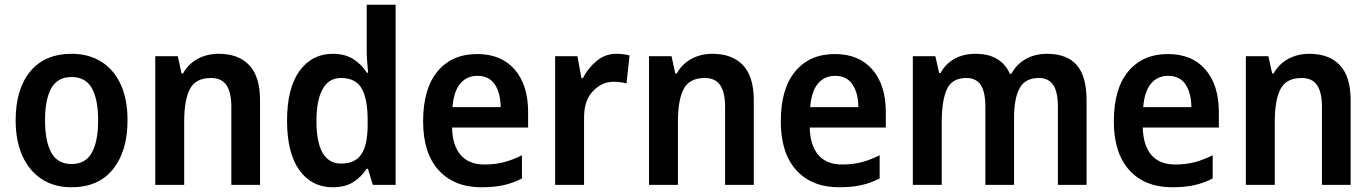

<svg xmlns="http://www.w3.org/2000/svg" viewBox="-20 -780 5786 810"><path d="M518 -272Q518 -143 457 -66.5Q396 10 281 10Q209 10 156 -24.5Q103 -59 74.5 -122.5Q46 -186 46 -272Q46 -404 107.5 -478.5Q169 -553 283 -553Q353 -553 406 -520.5Q459 -488 488.5 -425.5Q518 -363 518 -272ZM170 -272Q170 -184 196.5 -136Q223 -88 282 -88Q341 -88 367.5 -136Q394 -184 394 -272Q394 -361 367.5 -408Q341 -455 282 -455Q223 -455 196.5 -408Q170 -361 170 -272Z M903 -553Q986 -553 1031.5 -505Q1077 -457 1077 -357V0H956V-329Q956 -390 935.5 -420.5Q915 -451 870 -451Q806 -451 781.5 -405Q757 -359 757 -266V0H635V-543H730L746 -470H752Q775 -511 814.5 -532Q854 -553 903 -553Z M1383 10Q1295 10 1243 -62Q1191 -134 1191 -271Q1191 -408 1243.5 -480.5Q1296 -553 1384 -553Q1435 -553 1470 -531Q1505 -509 1528 -473H1533Q1531 -493 1529 -520Q1527 -547 1527 -567V-760H1649V0H1553L1532 -68H1527Q1504 -33 1470 -11.5Q1436 10 1383 10ZM1419 -90Q1479 -90 1505 -130Q1531 -170 1531 -253V-274Q1531 -362 1506 -406.5Q1481 -451 1418 -451Q1367 -451 1341 -404Q1315 -357 1315 -270Q1315 -90 1419 -90Z M1993 -552Q2095 -552 2151.5 -486.5Q2208 -421 2208 -307V-242H1887Q1889 -166 1923.5 -126Q1958 -86 2024 -86Q2068 -86 2105 -95.5Q2142 -105 2182 -125V-27Q2145 -8 2105 1Q2065 10 2011 10Q1896 10 1830.5 -62Q1765 -134 1765 -268Q1765 -406 1826 -479Q1887 -552 1993 -552ZM1994 -460Q1949 -460 1921.5 -427Q1894 -394 1889 -328H2092Q2092 -386 2068 -423Q2044 -460 1994 -460Z M2580 -553Q2610 -553 2636 -546L2623 -428Q2612 -431 2598.5 -433Q2585 -435 2568 -435Q2519 -435 2481 -395Q2443 -355 2444 -280V0H2322V-543H2416L2433 -450H2439Q2460 -492 2496.5 -522.5Q2533 -553 2580 -553Z M2986 -553Q3069 -553 3114.5 -505Q3160 -457 3160 -357V0H3039V-329Q3039 -390 3018.5 -420.5Q2998 -451 2953 -451Q2889 -451 2864.5 -405Q2840 -359 2840 -266V0H2718V-543H2813L2829 -470H2835Q2858 -511 2897.5 -532Q2937 -553 2986 -553Z M3502 -552Q3604 -552 3660.5 -486.5Q3717 -421 3717 -307V-242H3396Q3398 -166 3432.5 -126Q3467 -86 3533 -86Q3577 -86 3614 -95.5Q3651 -105 3691 -125V-27Q3654 -8 3614 1Q3574 10 3520 10Q3405 10 3339.5 -62Q3274 -134 3274 -268Q3274 -406 3335 -479Q3396 -552 3502 -552ZM3503 -460Q3458 -460 3430.5 -427Q3403 -394 3398 -328H3601Q3601 -386 3577 -423Q3553 -460 3503 -460Z M4397 -553Q4481 -553 4522.5 -505.5Q4564 -458 4564 -356V0H4443V-329Q4443 -393 4423 -422Q4403 -451 4363 -451Q4305 -451 4281.5 -408Q4258 -365 4258 -282V0H4137V-330Q4137 -392 4117.5 -421.5Q4098 -451 4057 -451Q3996 -451 3974.5 -403Q3953 -355 3953 -266V0H3831V-543H3926L3942 -472H3948Q3969 -511 4007 -532Q4045 -553 4095 -553Q4151 -553 4187 -531Q4223 -509 4240 -469H4247Q4270 -511 4309 -532Q4348 -553 4397 -553Z M4907 -552Q5009 -552 5065.5 -486.5Q5122 -421 5122 -307V-242H4801Q4803 -166 4837.5 -126Q4872 -86 4938 -86Q4982 -86 5019 -95.5Q5056 -105 5096 -125V-27Q5059 -8 5019 1Q4979 10 4925 10Q4810 10 4744.5 -62Q4679 -134 4679 -268Q4679 -406 4740 -479Q4801 -552 4907 -552ZM4908 -460Q4863 -460 4835.5 -427Q4808 -394 4803 -328H5006Q5006 -386 4982 -423Q4958 -460 4908 -460Z M5504 -553Q5587 -553 5632.5 -505Q5678 -457 5678 -357V0H5557V-329Q5557 -390 5536.5 -420.5Q5516 -451 5471 -451Q5407 -451 5382.5 -405Q5358 -359 5358 -266V0H5236V-543H5331L5347 -470H5353Q5376 -511 5415.5 -532Q5455 -553 5504 -553Z"/></svg>

Font: Noto Sans Lao SemiCondensed SemiBold
Style: Regular
Weight: 600
Width: 4
Designer: Monotype Design Team
Foundry: Monotype Imaging Inc.
Version: Version 2.003; ttfautohint (v1.8.4.7-5d5b)